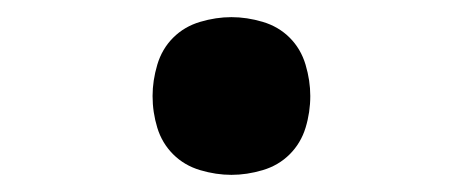

<svg xmlns="http://www.w3.org/2000/svg" viewBox="-20 -196 540 224"><path d="M250 8Q232 8 213.5 2.5Q195 -3 182 -16Q169 -29 163.5 -47Q158 -65 158 -84Q158 -102 163.5 -120.5Q169 -139 182 -152Q195 -165 213.5 -170.5Q232 -176 250 -176Q268 -176 286.5 -170.5Q305 -165 318 -152Q331 -139 336.5 -120.5Q342 -102 342 -84Q342 -65 336.5 -47Q331 -29 318 -16Q305 -3 286.5 2.5Q268 8 250 8Z"/></svg>

Font: Iosevka Term Curly Semibold
Style: Regular
Weight: 600
Designer: Belleve Invis
Foundry: Belleve Invis
Version: Version 32.3.0